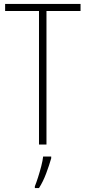

<svg xmlns="http://www.w3.org/2000/svg" viewBox="-20 -734 436 975"><path d="M216 0H178V-678H6V-714H389V-678H216ZM240 70Q230 105 214.5 146.5Q199 188 178 221H157V212Q164 195 173 167Q182 139 189.5 110Q197 81 199 61H240Z"/></svg>

Font: Noto Sans Lao UI Cond ExtLt
Style: Regular
Weight: 200
Width: 3
Designer: Monotype Design Team
Foundry: Monotype Imaging Inc.
Version: Version 2.000; ttfautohint (v1.8.4.7-5d5b)